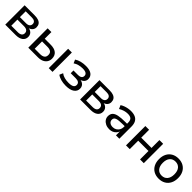

<svg xmlns="http://www.w3.org/2000/svg" viewBox="419 -1967 3443 3443"><g transform="rotate(45 2140.0 -245.5)"><path d="M85 0V-491H340Q401 -491 440 -476Q479 -461 497.5 -432.5Q516 -404 516 -362Q516 -319 488 -288.5Q460 -258 413 -249V-256Q451 -253 478 -236.5Q505 -220 519 -194.5Q533 -169 533 -136Q533 -73 485 -36.5Q437 0 349 0ZM175 -63H342Q390 -63 416.5 -82.5Q443 -102 443 -140Q443 -179 416.5 -198.5Q390 -218 342 -218H175ZM175 -281H333Q377 -281 401.5 -300.5Q426 -320 426 -356Q426 -391 401.5 -409.5Q377 -428 333 -428H175Z M669 0V-491H764V-322H913Q1010 -322 1060 -280.5Q1110 -239 1110 -162Q1110 -113 1086.5 -76.5Q1063 -40 1019.5 -20Q976 0 913 0ZM764 -68H901Q956 -68 986.5 -90.5Q1017 -113 1017 -162Q1017 -211 986.5 -232.5Q956 -254 901 -254H764ZM1188 0V-491H1283V0Z M1625 9Q1558 9 1500 -7Q1442 -23 1406 -52L1435 -118Q1470 -90 1519.5 -77Q1569 -64 1623 -64Q1693 -64 1725 -83Q1757 -102 1757 -141Q1757 -177 1731.5 -195.5Q1706 -214 1659 -214H1531V-284H1649Q1691 -284 1715.5 -302Q1740 -320 1740 -354Q1740 -389 1712 -408Q1684 -427 1623 -427Q1571 -427 1526 -414.5Q1481 -402 1442 -376L1413 -442Q1455 -471 1511.5 -485.5Q1568 -500 1634 -500Q1731 -500 1780 -463.5Q1829 -427 1829 -362Q1829 -319 1801 -288.5Q1773 -258 1725 -249V-256Q1763 -252 1790.5 -236Q1818 -220 1832 -195Q1846 -170 1846 -136Q1846 -70 1790 -30.5Q1734 9 1625 9Z M1983 0V-491H2238Q2299 -491 2338 -476Q2377 -461 2395.5 -432.5Q2414 -404 2414 -362Q2414 -319 2386 -288.5Q2358 -258 2311 -249V-256Q2349 -253 2376 -236.5Q2403 -220 2417 -194.5Q2431 -169 2431 -136Q2431 -73 2383 -36.5Q2335 0 2247 0ZM2073 -63H2240Q2288 -63 2314.5 -82.5Q2341 -102 2341 -140Q2341 -179 2314.5 -198.5Q2288 -218 2240 -218H2073ZM2073 -281H2231Q2275 -281 2299.5 -300.5Q2324 -320 2324 -356Q2324 -391 2299.5 -409.5Q2275 -428 2231 -428H2073Z M2728 9Q2676 9 2634.5 -11Q2593 -31 2569.5 -65Q2546 -99 2546 -141Q2546 -196 2576 -228.5Q2606 -261 2671 -274.5Q2736 -288 2842 -288H2901V-227H2845Q2789 -227 2749.5 -223Q2710 -219 2686.5 -210Q2663 -201 2652 -185.5Q2641 -170 2641 -147Q2641 -108 2669.5 -85Q2698 -62 2746 -62Q2786 -62 2817.5 -80.5Q2849 -99 2867.5 -131Q2886 -163 2886 -202V-316Q2886 -374 2858 -399.5Q2830 -425 2770 -425Q2727 -425 2684.5 -412.5Q2642 -400 2597 -373L2567 -441Q2595 -460 2630 -473Q2665 -486 2702.5 -493Q2740 -500 2776 -500Q2842 -500 2887 -479.5Q2932 -459 2955 -416.5Q2978 -374 2978 -306V0H2892V-109H2896Q2886 -75 2862.5 -48Q2839 -21 2805 -6Q2771 9 2728 9Z M3147 0V-491H3242V-291H3503V-491H3598V0H3503V-214H3242V0Z M3981 9Q3907 9 3852.5 -22.5Q3798 -54 3768.5 -111.5Q3739 -169 3739 -246Q3739 -323 3768.5 -380Q3798 -437 3852.5 -468.5Q3907 -500 3981 -500Q4055 -500 4109.5 -468.5Q4164 -437 4193.5 -380Q4223 -323 4223 -246Q4223 -169 4193.5 -111.5Q4164 -54 4109.5 -22.5Q4055 9 3981 9ZM3981 -68Q4049 -68 4088.5 -115Q4128 -162 4128 -246Q4128 -331 4088.5 -377Q4049 -423 3981 -423Q3913 -423 3873.5 -377Q3834 -331 3834 -246Q3834 -162 3873.5 -115Q3913 -68 3981 -68Z"/></g></svg>

Font: Nunito Sans 10pt Medium
Style: Regular
Weight: 500
Designer: Vernon Adams
Foundry: Vernon Adams
Version: Version 3.101;gftools[0.9.27]